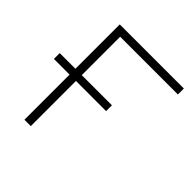

<svg xmlns="http://www.w3.org/2000/svg" viewBox="-185 -855 1004 1004"><g transform="rotate(45 317.5 -352.5)"><path d="M140 0V-334H24V-377H140V-705H614V-661H187V-377H410V-334H187V0Z"/></g></svg>

Font: Nunito Sans 10pt SemiExpanded ExtraLight
Style: Regular
Weight: 250
Width: 6
Designer: Vernon Adams
Foundry: Vernon Adams
Version: Version 3.101;gftools[0.9.27]